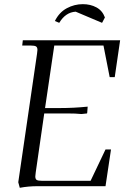

<svg xmlns="http://www.w3.org/2000/svg" viewBox="-20 -896 606 924"><path d="M67.9 -19 158.2 -637.2Q160.2 -650.9 160.2 -655.8Q160.2 -668.5 153.3 -672.6Q146.5 -676.8 127.9 -676.8H86.9L89.8 -702.1H558.1L532.2 -524.9H507.8L478 -676.8H241.2L196.8 -376H268.1Q335 -376 401.9 -382.8L399.9 -355L398.9 -350.1L372.1 -347.2Q345.2 -350.1 301.8 -350.1H192.9L151.9 -65.9Q149.9 -52.2 149.9 -46.9Q149.9 -34.2 156.7 -30Q163.6 -25.9 182.1 -25.9H416L487.8 -176.8H514.2L487.8 0H161.1Q116.2 0 75.2 7.8ZM244.1 -794.9Q265.1 -836.9 301.5 -856.4Q337.9 -876 378.9 -876Q415 -876 443.8 -860.6Q472.7 -845.2 484.9 -812L471.2 -786.1L344.2 -839.8Q295.4 -836.9 265.1 -786.1Z"/></svg>

Font: Dihjauti S
Style: Italic
Weight: 400
Italic angle: -9°
Designer: T. Christopher White
Version: Version 3.0.0